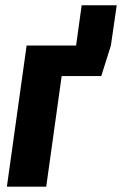

<svg xmlns="http://www.w3.org/2000/svg" viewBox="-20 -702 459 722"><path d="M287.1 -682.1H418.9L397 -530.8L360.8 -416H211.9L153.8 0H5.9L80.1 -530.8H266.1Z"/></svg>

Font: Fira Sans Compressed
Style: Bold Italic
Weight: 700
Width: 3
Italic angle: -8°
Designer: Carrois Corporate & Edenspiekermann AG
Foundry: Carrois Corporate GbR & Edenspiekermann AG
Version: Version 4.203;PS 004.203;hotconv 1.0.88;makeotf.lib2.5.64775